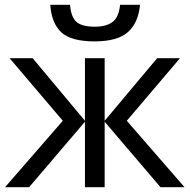

<svg xmlns="http://www.w3.org/2000/svg" viewBox="-20 -778 790 798"><path d="M562 -758Q555 -683 511.5 -644.5Q468 -606 373 -606Q275 -606 234.5 -644Q194 -682 189 -758H271Q276 -704 299.5 -685.5Q323 -667 375 -667Q421 -667 447.5 -686.5Q474 -706 479 -758ZM728 -536 507 -276 747 0H647L415 -272V0H333V-272L101 0H1L241 -276L20 -536H116L333 -276V-536H415V-276L633 -536Z"/></svg>

Font: Go Noto Kurrent-Regular
Style: Regular
Weight: 400
Designer: Monotype Design Team
Foundry: Monotype Imaging Inc.
Version: Version 2.012; ttfautohint (v1.8.4.7-5d5b)